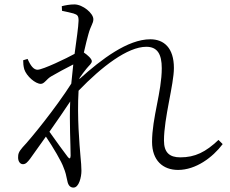

<svg xmlns="http://www.w3.org/2000/svg" viewBox="-20 -802 1040 870"><path d="M212 -456C240 -472 276 -492 312 -510L303 -423C235 -316 122 -176 82 -134C64 -113 62 -104 62 -88C62 -71 71 -58 84 -58C97 -58 105 -68 116 -82L188 -183C220 -136 260 -68 268 -43C277 -22 280 -7 285 17C289 39 299 48 313 48C338 48 349 0 349 -28C349 -49 347 -68 345 -90C340 -149 329 -271 336 -391C441 -500 558 -590 643 -590C693 -590 713 -557 713 -493C713 -386 669 -268 669 -159C669 -75 718 -32 787 -32C867 -32 943 -88 989 -149L970 -168C912 -113 864 -89 797 -89C748 -89 723 -111 723 -165C723 -268 768 -419 768 -494C768 -585 723 -624 661 -624C559 -624 440 -534 340 -444V-448C351 -464 362 -479 372 -491C384 -506 396 -514 396 -525C396 -536 375 -554 360 -564C368 -601 376 -630 380 -645C391 -687 403 -695 403 -715C403 -742 355 -782 317 -782C296 -782 276 -778 260 -774L261 -753C282 -749 301 -744 313 -741C331 -735 336 -731 336 -708C335 -678 327 -625 318 -558C284 -539 174 -486 150 -486C133 -486 119 -503 105 -535L85 -529C85 -516 86 -502 90 -488C100 -457 140 -422 165 -422C181 -422 191 -444 212 -456ZM298 -342C294 -247 300 -147 300 -96C299 -82 295 -81 287 -91C272 -110 234 -163 204 -205C237 -252 271 -301 298 -342Z"/></svg>

Font: Noto Serif HK Light
Style: Regular
Weight: 300
Designer: Ryoko NISHIZUKA 西塚涼子 (kana & ideographs); Frank Grießhammer (Latin, Greek & Cyrillic); Wenlong ZHANG 张文龙 (bopomofo); San
Foundry: Adobe
Version: Version 2.001;hotconv 1.1.0;makeotfexe 2.6.0